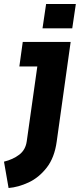

<svg xmlns="http://www.w3.org/2000/svg" viewBox="-58 -720 408 962"><path d="M-15 222 -38 90Q7 79 38.5 55Q70 31 76 -12L129 -387H39L56 -510H296L226 -10Q215 70 176 120Q137 170 85.5 194Q34 218 -15 222ZM155 -578 173 -700H322L304 -578Z"/></svg>

Font: Finlandica
Style: Italic
Weight: 400
Italic angle: -8°
Designer: Niklas Ekholm, Juho Hiilivirta, Jaakko Suomalainen
Foundry: Helsinki Type Studio
Version: Version 1.064